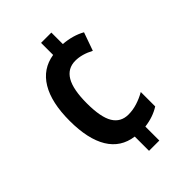

<svg xmlns="http://www.w3.org/2000/svg" viewBox="-216 -818 923 923"><g transform="rotate(-45 245.5 -357.0)"><path d="M309 -646Q373 -641 421 -614L388 -521Q339 -547 295 -547Q242 -547 215.5 -502Q189 -457 189 -363Q189 -268 215 -225.5Q241 -183 293 -183Q323 -183 353 -192.5Q383 -202 411 -218V-120Q367 -92 309 -85V10H239V-87Q156 -98 113.5 -168Q71 -238 71 -362Q71 -486 114 -557.5Q157 -629 239 -642V-724H309Z"/></g></svg>

Font: Noto Sans Lao Looped Condensed SemiBold
Style: Regular
Weight: 600
Width: 3
Designer: Mark Frömberg, Ben Mitchell
Foundry: The Fontpad Ltd
Version: Version 1.002; ttfautohint (v1.8.4.7-5d5b)